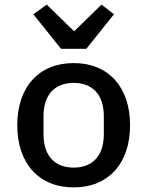

<svg xmlns="http://www.w3.org/2000/svg" viewBox="-20 -802 640 834"><path d="M300 12C452 12 545 -93 545 -258C545 -423 452 -528 300 -528C148 -528 55 -423 55 -258C55 -93 148 12 300 12ZM300 -74C220 -74 169 -123 169 -219V-297C169 -393 220 -442 300 -442C380 -442 431 -393 431 -297V-219C431 -123 380 -74 300 -74ZM355 -590 475 -740 421 -782 302 -666 183 -782 125 -740 245 -590Z"/></svg>

Font: IBM Mono Medium
Style: Regular
Weight: 500
Monospace: yes
Designer: Mike Abbink, Paul van der Laan, Pieter van Rosmalen
Foundry: Bold Monday
Version: Version 2.3